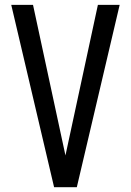

<svg xmlns="http://www.w3.org/2000/svg" viewBox="-20 -776 540 792"><path d="M296.9 -3.9H203.1L26.4 -755.9H116.2L250 -134.8L383.8 -755.9H473.6Z"/></svg>

Font: MotoyaLCedar
Style: W3 mono
Weight: 400
Version: Version 1.01